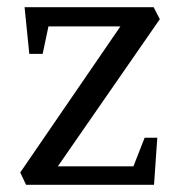

<svg xmlns="http://www.w3.org/2000/svg" viewBox="-20 -511 500 531"><path d="M52 0 36 -34 313 -438H114L98 -362H61L48 -491H405L422 -458L140 -51H349L380 -130H415L406 0Z"/></svg>

Font: Manuale
Style: Regular
Weight: 400
Designer: Eduardo Tunni / Pablo Cosgaya
Foundry: Eduardo Tunni / Pablo Cosgaya
Version: Version 1.002